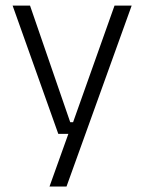

<svg xmlns="http://www.w3.org/2000/svg" viewBox="-20 -508 526 700"><path d="M236 -62.5H273L241.5 -48.5L397.5 -487.5H460L222.5 172H160.5L237.5 -43L263 -20H192.5L26 -487.5H89.5Z"/></svg>

Font: Anek Devanagari Medium Light
Style: Regular
Weight: 300
Version: Version 1.003